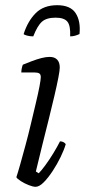

<svg xmlns="http://www.w3.org/2000/svg" viewBox="-20 -719 327 739"><path d="M117 0Q107 0 90.5 -6.5Q74 -13 60 -22Q46 -31 43 -37Q49 -55 58 -87Q67 -119 78 -159.5Q89 -200 99 -242.5Q109 -285 118 -322.5Q127 -360 132 -386.5Q137 -413 137 -422Q137 -433 131 -436.5Q125 -440 114 -440H62Q62 -448 64 -457Q66 -466 68 -470Q85 -477 103.5 -484Q122 -491 139.5 -495.5Q157 -500 171 -500Q190 -500 200 -489.5Q210 -479 210 -459Q210 -448 204.5 -419.5Q199 -391 189.5 -350.5Q180 -310 168 -261.5Q156 -213 143 -161.5Q130 -110 118 -59L129 -52Q139 -62 154.5 -83Q170 -104 185.5 -129.5Q201 -155 211 -175Q219 -175 225 -171.5Q231 -168 233 -164Q227 -143 213.5 -115Q200 -87 182.5 -60.5Q165 -34 148 -17Q131 0 117 0ZM108 -579Q95 -579 84 -582Q73 -585 71 -588Q87 -638 117.5 -668.5Q148 -699 200 -699Q251 -699 271 -668.5Q291 -638 286 -588Q280 -585 270.5 -582Q261 -579 250 -579Q252 -620 239.5 -635.5Q227 -651 194 -651Q159 -651 141.5 -635.5Q124 -620 108 -579Z"/></svg>

Font: Texturina 12pt Thin
Style: Italic
Weight: 250
Italic angle: -11°
Designer: Guillermo Torres Carreño
Foundry: Omnibus-Type
Version: Version 1.002